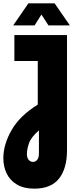

<svg xmlns="http://www.w3.org/2000/svg" viewBox="-35 -910 478 1149"><path d="M171 219Q108 219 66.5 194.5Q25 170 5 128.5Q-15 87 -15 37Q-15 -45 34 -131Q83 -217 191 -284V-545H51V-700H366V-12Q366 99 318 159Q270 219 171 219ZM162 59Q178 59 188 46Q198 33 198 9V-130Q150 -88 138 -51.5Q126 -15 126 11Q126 35 137 47Q148 59 162 59ZM44 -758 135 -890H292L383 -758H255L213 -823L172 -758Z"/></svg>

Font: MuseoModerno ExtraBold
Style: Regular
Weight: 800
Designer: Pablo Cosgaya, Héctor Gatti, Marcela Romero, and the Authors of The MuseoModerno Project.
Foundry: Omnibus-Type Team
Version: Version 1.001